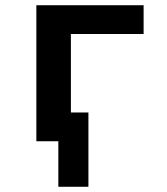

<svg xmlns="http://www.w3.org/2000/svg" viewBox="-20 -540 640 734"><path d="M203 174V0H119V-520H529V-410H251V-110H318V174Z"/></svg>

Font: Iosevka Aile Extrabold
Style: Regular
Weight: 800
Designer: Belleve Invis
Foundry: Belleve Invis
Version: Version 27.3.5; ttfautohint (v1.8.4)